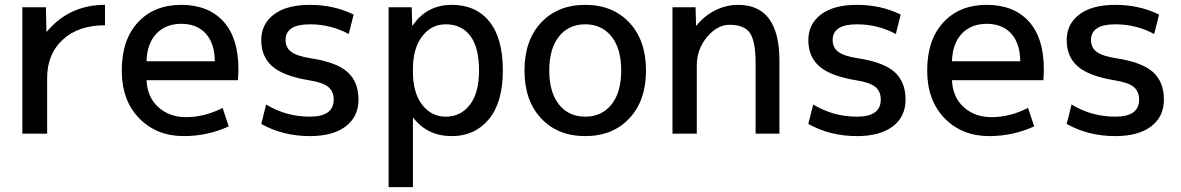

<svg xmlns="http://www.w3.org/2000/svg" viewBox="-20 -550 4861 790"><path d="M412 -530V-446Q302 -446 238 -386.5Q174 -327 174 -230V0H72V-520H169L171 -420H173Q265 -530 412 -530Z M583 -298H864Q863 -372 826.5 -412Q790 -452 726 -452Q662 -452 623.5 -411.5Q585 -371 583 -298ZM583 -220Q586 -150 631.5 -109Q677 -68 746 -68Q821 -68 896 -106L921 -30Q834 10 736 10Q624 10 552.5 -63.5Q481 -137 481 -260Q481 -386 547.5 -458Q614 -530 726 -530Q837 -530 899 -462Q961 -394 961 -265Q961 -250 959 -220Z M1255 -450Q1155 -450 1155 -385Q1155 -354 1178.5 -336.5Q1202 -319 1260 -310Q1365 -294 1410 -253.5Q1455 -213 1455 -140Q1455 -70 1402.5 -30Q1350 10 1255 10Q1144 10 1055 -40L1075 -120Q1157 -70 1255 -70Q1353 -70 1353 -140Q1353 -174 1330.5 -192.5Q1308 -211 1250 -220Q1147 -237 1101 -276.5Q1055 -316 1055 -385Q1055 -451 1107 -490.5Q1159 -530 1255 -530Q1354 -530 1435 -490L1415 -410Q1341 -450 1255 -450Z M1678 -445Q1736 -530 1839 -530Q1938 -530 1993.5 -461.5Q2049 -393 2049 -260Q2049 -129 1991.5 -59.5Q1934 10 1839 10Q1739 10 1681 -65H1679V220H1579V-520H1674L1676 -445ZM1951 -260Q1951 -355 1915 -402.5Q1879 -450 1814 -450Q1755 -450 1717 -400.5Q1679 -351 1679 -265V-255Q1679 -168 1717 -119Q1755 -70 1814 -70Q1876 -70 1913.5 -119Q1951 -168 1951 -260Z M2206.5 -457Q2275 -530 2388 -530Q2501 -530 2569.5 -457Q2638 -384 2638 -260Q2638 -136 2569.5 -63Q2501 10 2388 10Q2275 10 2206.5 -63Q2138 -136 2138 -260Q2138 -384 2206.5 -457ZM2280 -120Q2320 -70 2388 -70Q2456 -70 2496 -120Q2536 -170 2536 -260Q2536 -350 2496 -400Q2456 -450 2388 -450Q2320 -450 2280 -400Q2240 -350 2240 -260Q2240 -170 2280 -120Z M2842 -520 2844 -445H2846Q2878 -485 2923 -507.5Q2968 -530 3017 -530Q3187 -530 3187 -300V0H3089V-290Q3089 -381 3065.5 -414.5Q3042 -448 2982 -448Q2931 -448 2889 -397.5Q2847 -347 2847 -280V0H2747V-520Z M3506 -450Q3406 -450 3406 -385Q3406 -354 3429.5 -336.5Q3453 -319 3511 -310Q3616 -294 3661 -253.5Q3706 -213 3706 -140Q3706 -70 3653.5 -30Q3601 10 3506 10Q3395 10 3306 -40L3326 -120Q3408 -70 3506 -70Q3604 -70 3604 -140Q3604 -174 3581.5 -192.5Q3559 -211 3501 -220Q3398 -237 3352 -276.5Q3306 -316 3306 -385Q3306 -451 3358 -490.5Q3410 -530 3506 -530Q3605 -530 3686 -490L3666 -410Q3592 -450 3506 -450Z M3897 -298H4178Q4177 -372 4140.5 -412Q4104 -452 4040 -452Q3976 -452 3937.5 -411.5Q3899 -371 3897 -298ZM3897 -220Q3900 -150 3945.5 -109Q3991 -68 4060 -68Q4135 -68 4210 -106L4235 -30Q4148 10 4050 10Q3938 10 3866.5 -63.5Q3795 -137 3795 -260Q3795 -386 3861.5 -458Q3928 -530 4040 -530Q4151 -530 4213 -462Q4275 -394 4275 -265Q4275 -250 4273 -220Z M4569 -450Q4469 -450 4469 -385Q4469 -354 4492.5 -336.5Q4516 -319 4574 -310Q4679 -294 4724 -253.5Q4769 -213 4769 -140Q4769 -70 4716.5 -30Q4664 10 4569 10Q4458 10 4369 -40L4389 -120Q4471 -70 4569 -70Q4667 -70 4667 -140Q4667 -174 4644.5 -192.5Q4622 -211 4564 -220Q4461 -237 4415 -276.5Q4369 -316 4369 -385Q4369 -451 4421 -490.5Q4473 -530 4569 -530Q4668 -530 4749 -490L4729 -410Q4655 -450 4569 -450Z"/></svg>

Font: Mplus 1p Medium
Style: Regular
Weight: 500
Version: Version 1.061